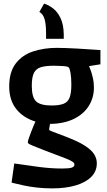

<svg xmlns="http://www.w3.org/2000/svg" viewBox="-20 -864 593 1063"><path d="M270 179Q226 179 185 174.5Q144 170 112.5 163Q81 156 62.5 151.5Q44 147 44 147L59 41Q126 51 194 60Q262 69 323 69Q363 69 377.5 64Q392 59 392 47Q392 41 387.5 36Q383 31 367.5 23.5Q352 16 320 4Q288 -8 233 -29Q187 -47 166 -55.5Q145 -64 139.5 -68Q134 -72 134 -76Q134 -83 140 -100Q146 -117 153.5 -136.5Q161 -156 167.5 -171.5Q174 -187 176 -191Q108 -212 69.5 -261Q31 -310 31 -385Q31 -466 67.5 -513Q104 -560 164 -579.5Q224 -599 294 -599Q314 -599 345 -598Q376 -597 409 -595Q442 -593 471 -591Q500 -589 518 -588Q536 -587 536 -587V-508L473 -498Q473 -498 480 -480.5Q487 -463 493.5 -435.5Q500 -408 500 -379Q500 -323 471.5 -277.5Q443 -232 388.5 -205.5Q334 -179 257 -178Q256 -173 254 -161Q252 -149 252 -146Q252 -143 262.5 -138.5Q273 -134 295.5 -126Q318 -118 353 -104Q415 -80 450.5 -57Q486 -34 501 -10.5Q516 13 516 40Q516 85 484.5 116Q453 147 397.5 163Q342 179 270 179ZM266 -280Q308 -280 332 -289.5Q356 -299 365.5 -324Q375 -349 375 -395Q375 -434 370.5 -460Q366 -486 360 -491Q358 -494 347.5 -496Q337 -498 323.5 -498.5Q310 -499 298 -499.5Q286 -500 278 -500Q233 -500 206.5 -492Q180 -484 168 -460.5Q156 -437 156 -389Q156 -325 180 -302.5Q204 -280 266 -280ZM224 -844 198 -798Q219 -786 227 -757.5Q235 -729 235 -681V-649H333V-674Q332 -728 315.5 -763Q299 -798 274.5 -817Q250 -836 224 -844Z"/></svg>

Font: Ruda ExtraBold
Style: Regular
Weight: 800
Designer: Mariela Monsalve and Angelina Sanchez
Foundry: Mariela Monsalve and Angelina Sanchez
Version: Version 2.000